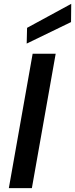

<svg xmlns="http://www.w3.org/2000/svg" viewBox="-20 -980 391 1000"><path d="M26 0 150 -700H270L146 0ZM119 -753 121 -835 351 -960 350 -865Z"/></svg>

Font: DM Sans 17pt SemiBold
Style: Italic
Weight: 600
Italic angle: -10°
Version: Version 4.004;gftools[0.9.30]